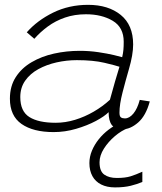

<svg xmlns="http://www.w3.org/2000/svg" viewBox="-20 -548 688 814"><path d="M583.5 180V223.5Q562.5 232.5 534.5 239.5Q506.5 246.5 467.5 246.5Q433.5 246.5 409 234.2Q384.5 222 371.8 198.8Q359 175.5 359 143.5Q359 116.5 369.8 90.8Q380.5 65 398.8 42.2Q417 19.5 440.8 1.5Q464.5 -16.5 490.5 -27.5L523 -5Q495 5.5 467 29.2Q439 53 420.5 82.2Q402 111.5 402 140Q402 178 422 192.2Q442 206.5 475.5 206.5Q511 206.5 533.5 199.5Q556 192.5 583.5 180ZM207.5 12Q120.5 12 71.2 -22.5Q22 -57 22 -129.5Q22 -182.5 46.8 -221Q71.5 -259.5 113.8 -284.2Q156 -309 209 -320.8Q262 -332.5 318 -332.5Q358.5 -332.5 397 -326.8Q435.5 -321 463 -314.5Q490.5 -308 498 -305.5Q502 -323 503.2 -337Q504.5 -351 504.5 -371Q504.5 -432 458 -459.8Q411.5 -487.5 344.5 -487.5Q296 -487.5 255.5 -473.5Q215 -459.5 182.8 -435.8Q150.5 -412 125.5 -383.5L93.5 -411Q138 -461.5 205.2 -494.5Q272.5 -527.5 353.5 -527.5Q439 -527.5 491.8 -484.8Q544.5 -442 544.5 -359.5Q544.5 -338 540 -311.8Q535.5 -285.5 527 -256.5Q512.5 -206.5 499.5 -156Q486.5 -105.5 486.5 -70.5Q486.5 -55 492.5 -50.5Q498.5 -46 509.5 -46Q528.5 -46 545.5 -66.5Q562.5 -87 572.5 -124.5L615 -118Q598.5 -57 565.5 -28.5Q532.5 0 500.5 0Q468 0 454.2 -17.8Q440.5 -35.5 440.5 -72.5Q423.5 -55 386.5 -35.2Q349.5 -15.5 302.5 -1.8Q255.5 12 207.5 12ZM216 -27.5Q257 -27.5 298 -40Q339 -52.5 377 -74.5Q415 -96.5 446 -125Q458.5 -171 467.8 -202.8Q477 -234.5 486.5 -265Q470.5 -270.5 422.8 -281.8Q375 -293 306 -293Q262.5 -293 220 -283.5Q177.5 -274 142.5 -254.8Q107.5 -235.5 86.8 -206Q66 -176.5 66 -136.5Q66 -76 104.5 -51.8Q143 -27.5 216 -27.5Z"/></svg>

Font: Grandstander Thin Thin
Style: Italic
Weight: 250
Italic angle: -15°
Version: Version 1.200